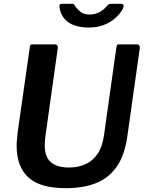

<svg xmlns="http://www.w3.org/2000/svg" viewBox="-20 -974 757 1004"><path d="M646 -262Q632 -162 590 -102Q548 -42 481 -16Q414 10 325 10Q189 10 128 -46.5Q67 -103 67 -212Q67 -229 69 -248Q71 -267 73 -287L136 -728Q137 -737 140 -739.5Q143 -742 149 -742H268Q276 -742 280 -736Q284 -730 282 -722L217 -258Q216 -246 215 -235.5Q214 -225 214 -214Q214 -153 246.5 -125.5Q279 -98 340 -98Q389 -98 427.5 -115.5Q466 -133 491 -170.5Q516 -208 524 -268L589 -729Q591 -737 593 -739.5Q595 -742 602 -742H697Q704 -742 708 -736Q712 -730 711 -722L646 -262ZM614 -954Q623 -954 625.5 -947Q628 -940 624 -931Q609 -902 582 -878.5Q555 -855 520.5 -842.5Q486 -830 444 -830Q402 -830 369 -841.5Q336 -853 316 -877Q296 -901 291 -937Q290 -943 292 -948.5Q294 -954 303 -954H359Q366 -954 368.5 -949Q371 -944 377 -936Q384 -928 393.5 -918.5Q403 -909 416 -903.5Q429 -898 448 -898Q478 -898 502 -911.5Q526 -925 541 -945Q545 -950 550 -952Q555 -954 559 -954Z"/></svg>

Font: Libre Franklin SemiBold
Style: Italic
Weight: 600
Italic angle: -8°
Designer: Pablo Impallari, Rodrigo Fuenzalida, Nhung Nguyen
Foundry: Impallari Type
Version: Version 3.000